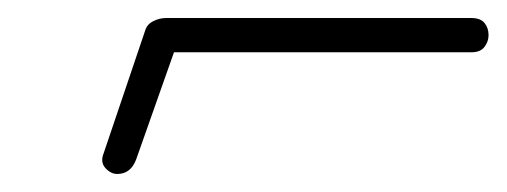

<svg xmlns="http://www.w3.org/2000/svg" viewBox="-20 -289 562 213"><path d="M110 -96Q103 -96 97 -102.5Q91 -109 95 -119L141 -255Q143 -262 150 -265.5Q157 -269 164 -269H503Q513 -269 517.5 -263.5Q522 -258 522 -250Q522 -243 517.5 -237Q513 -231 503 -231H173L131 -112Q125 -96 110 -96Z"/></svg>

Font: Meow Script
Style: Regular
Weight: 400
Designer: Robert E. Leuschke
Foundry: Robert E. Leuschke
Version: Version 1.010; ttfautohint (v1.8.3)